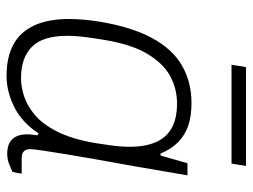

<svg xmlns="http://www.w3.org/2000/svg" viewBox="-110 -630 752 571"><g transform="rotate(90 265.5 -344.0)"><path d="M205 12Q151 12 113.5 -7.5Q76 -27 56 -68.5Q36 -110 36 -175Q36 -195 38 -217.5Q40 -240 44 -265Q60 -361 93 -421.5Q126 -482 175 -510Q224 -538 286 -538Q324 -538 352.5 -528.5Q381 -519 402 -498.5Q423 -478 436 -446H442L465 -526H501L481 -410Q477 -384 469.5 -343.5Q462 -303 454 -257.5Q446 -212 439 -170Q432 -128 427.5 -97.5Q423 -67 423 -58Q423 -46 429.5 -39.5Q436 -33 449 -33H496L491 -6Q481 -1 467 4.5Q453 10 437 10Q407 10 393 -5.5Q379 -21 379 -49Q379 -56 380 -64Q381 -72 382 -80L376 -83Q344 -34 298 -11Q252 12 205 12ZM212 -31Q236 -31 264 -39.5Q292 -48 320 -71Q348 -94 370.5 -138Q393 -182 405 -252Q409 -277 411.5 -295.5Q414 -314 415 -328Q416 -342 416 -354Q416 -400 402.5 -431.5Q389 -463 360.5 -479Q332 -495 287 -495Q245 -495 207.5 -475.5Q170 -456 141 -409Q112 -362 98 -278Q93 -248 90.5 -228.5Q88 -209 87 -195Q86 -181 86 -169Q86 -96 118.5 -63.5Q151 -31 212 -31ZM172 -657 179 -700H473L466 -657Z"/></g></svg>

Font: Archivo SemiBold Thin
Style: Italic
Weight: 250
Italic angle: -10°
Version: Version 2.001